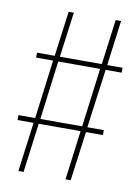

<svg xmlns="http://www.w3.org/2000/svg" viewBox="-78 -715 556 768"><g transform="rotate(10 200.5 -331.0)"><path d="M389.2 -459H324.2L292 -220.2H358.9V-200.2H290L263.2 0H242.2L268.1 -200.2H98.1L71.8 0H50.8L77.1 -200.2H12.2V-220.2H80.1L110.8 -459H42V-479H113.8L138.2 -662.1H159.2L134.8 -479H305.2L329.1 -662.1H351.1L327.1 -479H389.2ZM271 -220.2 301.8 -459H131.8L101.1 -220.2Z"/></g></svg>

Font: Fira Sans Compressed Thin
Style: Regular
Weight: 100
Width: 1
Designer: Carrois Corporate & Edenspiekermann AG
Foundry: Carrois Corporate GbR & Edenspiekermann AG
Version: Version 4.203;PS 004.203;hotconv 1.0.88;makeotf.lib2.5.64775